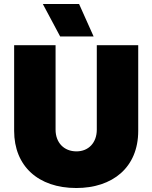

<svg xmlns="http://www.w3.org/2000/svg" viewBox="-20 -927 765 964"><path d="M282 -744H450L377 -907H195ZM363 17C544 17 674 -85 674 -270V-700H466V-276C466 -211 425 -167 364 -167C301 -167 259 -211 259 -276V-700H51V-270C51 -94 171 17 363 17Z"/></svg>

Font: Fixel Display Black
Style: Regular
Weight: 900
Designer: AlfaBravo + MacPaw
Foundry: Kyrylo Tkachov, Marchela Mozhyna, Serhii Makarenko, Maria Weinstein, Zakhar Kryvoshyya
Version: Version 1.211